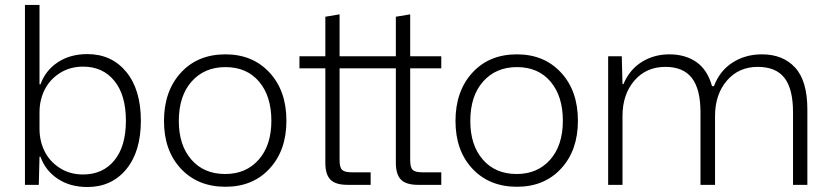

<svg xmlns="http://www.w3.org/2000/svg" viewBox="-20 -749 3367 778"><path d="M334 8.8Q264.2 8.8 214.1 -24.4Q164.1 -57.6 144 -113.8H140.1L137.2 0H81.1V-729H140.1V-407.2H144Q164.1 -463.4 214.1 -496.6Q264.2 -529.8 334 -529.8Q432.1 -529.8 491.5 -457.8Q550.8 -385.7 550.8 -259.8Q550.8 -134.8 491.5 -63Q432.1 8.8 334 8.8ZM140.1 -227.1Q140.1 -178.2 160.4 -136.7Q180.7 -95.2 221.7 -68.6Q262.7 -42 316.9 -42Q396.5 -42 443.4 -99.1Q490.2 -156.2 490.2 -259.8Q490.2 -363.8 443.4 -421.4Q396.5 -479 316.9 -479Q262.7 -479 221.7 -452.4Q180.7 -425.8 160.4 -384.3Q140.1 -342.8 140.1 -293.9Z M893.6 7.8Q781.7 7.8 713.1 -65.4Q644.5 -138.7 644.5 -258.8Q644.5 -379.4 712.6 -454.1Q780.8 -528.8 893.6 -528.8Q1003.9 -528.8 1072.3 -454.8Q1140.6 -380.9 1140.6 -259.8Q1140.6 -140.1 1072.8 -66.2Q1004.9 7.8 893.6 7.8ZM704.6 -258.8Q704.6 -160.6 755.4 -102.3Q806.2 -43.9 892.6 -43.9Q977.1 -43.9 1028.3 -102.1Q1079.6 -160.2 1079.6 -259.8Q1079.6 -359.4 1029.8 -418.2Q980 -477.1 893.6 -477.1Q808.1 -477.1 756.3 -418.5Q704.6 -359.9 704.6 -258.8Z M1388.2 0Q1339.4 0 1318.8 -21.2Q1298.3 -42.5 1298.3 -88.9V-472.2H1193.4V-521H1298.3V-681.2L1356 -690.9V-521H1584V-681.2L1642.1 -690.9V-521H1768.1V-472.2H1642.1V-100.1Q1642.1 -70.8 1652.1 -60.8Q1662.1 -50.8 1690.9 -50.8H1768.1V0H1674.3Q1625.5 0 1604.7 -21.2Q1584 -42.5 1584 -88.9V-472.2H1356V-100.1Q1356 -70.8 1366.2 -60.8Q1376.5 -50.8 1405.3 -50.8H1481.9V0Z M2074.7 7.8Q1962.9 7.8 1894.3 -65.4Q1825.7 -138.7 1825.7 -258.8Q1825.7 -379.4 1893.8 -454.1Q1961.9 -528.8 2074.7 -528.8Q2185.1 -528.8 2253.4 -454.8Q2321.8 -380.9 2321.8 -259.8Q2321.8 -140.1 2253.9 -66.2Q2186 7.8 2074.7 7.8ZM1885.7 -258.8Q1885.7 -160.6 1936.5 -102.3Q1987.3 -43.9 2073.7 -43.9Q2158.2 -43.9 2209.5 -102.1Q2260.7 -160.2 2260.7 -259.8Q2260.7 -359.4 2210.9 -418.2Q2161.1 -477.1 2074.7 -477.1Q1989.3 -477.1 1937.5 -418.5Q1885.7 -359.9 1885.7 -258.8Z M2444.3 0V-521H2499.5L2502.4 -408.2H2506.3Q2530.8 -466.8 2580.3 -497.8Q2629.9 -528.8 2692.4 -528.8Q2756.8 -528.8 2801.8 -497.6Q2846.7 -466.3 2865.2 -399.9H2873Q2896.5 -462.4 2948.5 -495.6Q3000.5 -528.8 3067.4 -528.8Q3152.8 -528.8 3202.1 -474.9Q3251.5 -420.9 3251.5 -305.2V0H3193.4V-293.9Q3193.4 -388.7 3158.7 -433.3Q3124 -478 3050.3 -478Q2973.1 -478 2925.3 -422.1Q2877.4 -366.2 2877.4 -278.8V0H2818.4V-293.9Q2818.4 -388.2 2783.4 -433.1Q2748.5 -478 2676.3 -478Q2598.1 -478 2550.3 -422.1Q2502.4 -366.2 2502.4 -278.8V0Z"/></svg>

Font: Lumene Sans Light
Style: Regular
Weight: 300
Designer: Deni Anggara
Version: Version 1.003;Glyphs 3.1.2 (3151)